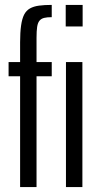

<svg xmlns="http://www.w3.org/2000/svg" viewBox="-20 -763 397 783"><path d="M62 0V-452H15V-510H62V-590Q62 -631 66 -659Q70 -687 78.5 -703.5Q87 -720 102 -728.5Q117 -737 139 -740Q161 -743 191 -743V-693Q172 -693 160 -690Q148 -687 141 -678.5Q134 -670 131.5 -653.5Q129 -637 129 -609V-510H191V-452H129V0ZM249 0V-510H316V0ZM248 -655V-743H317V-655Z"/></svg>

Font: Saira UltraCondensed Medium
Style: Regular
Weight: 500
Width: 1
Designer: Hector Gatti with collaboration of the Omnibus-Type team
Foundry: Omnibus-Type
Version: Version 1.101